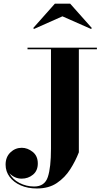

<svg xmlns="http://www.w3.org/2000/svg" viewBox="-20 -1014 576 1064"><path d="M326 -923.5 168.5 -853.5 164 -858.5 284 -993.5H369L489 -858.5L484.5 -853.5ZM132.5 -750H517V-741H417V-170Q398.5 -122 369.2 -76Q340 -30 295.2 0.2Q250.5 30.5 184.5 30.5Q133.5 30.5 94.5 13.2Q55.5 -4 33.2 -34Q11 -64 11 -101.5Q11 -144 37.8 -169.5Q64.5 -195 100.5 -195Q132.5 -195 161 -172.5Q189.5 -150 189.5 -108Q189.5 -68 162.8 -46Q136 -24 100.5 -24Q60.5 -24 32 -54.5Q49.5 -20 87.8 -0.2Q126 19.5 169.5 19.5Q227.5 19.5 245 -33Q262.5 -85.5 262.5 -190V-741H132.5Z"/></svg>

Font: Bodoni* 24pt
Style: Bold
Weight: 700
Version: Version 2.3